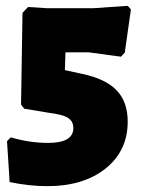

<svg xmlns="http://www.w3.org/2000/svg" viewBox="-20 -542 488 657"><path d="M417 -522 428 -510 407 -362 394 -348 283 -363H204L202 -302L262 -289Q342 -272 379.5 -232.5Q417 -193 417 -126Q417 -26 341.5 34.5Q266 95 142 95Q80 95 13 81L4 -59L17 -72Q81 -53 145 -53Q231 -53 231 -104Q231 -124 217 -135.5Q203 -147 172 -152L63 -170L52 -184L57 -498L76 -518L139 -514H300Z"/></svg>

Font: Alegreya Sans Black
Style: Regular
Weight: 900
Designer: Juan Pablo del Peral
Foundry: Huerta Tipografica
Version: Version 2.007